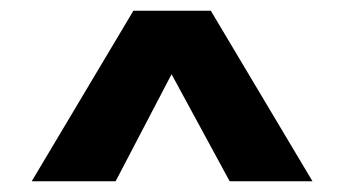

<svg xmlns="http://www.w3.org/2000/svg" viewBox="-20 -864 640 357"><path d="M372 -844 561 -527H407L299 -726L195 -527H39L228 -844Z"/></svg>

Font: Fira Code Light
Style: Bold
Weight: 700
Monospace: yes
Version: Version 5.002